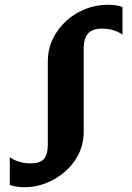

<svg xmlns="http://www.w3.org/2000/svg" viewBox="-20 -773 554 805"><path d="M86 12Q64.5 12 49.2 9.5Q34 7 21 2.5V-114Q36.5 -102 60 -95Q83.5 -88 109.5 -88Q147 -88 163.8 -106Q180.5 -124 180.5 -169V-515Q180.5 -566 201.2 -609.5Q222 -653 257.5 -685.2Q293 -717.5 337.8 -735.2Q382.5 -753 431 -753Q449.5 -753 465.2 -750.8Q481 -748.5 493.5 -743.5V-627Q480 -638.5 457.2 -645.8Q434.5 -653 407 -653Q367.5 -653 349.2 -632.5Q331 -612 331 -571.5V-223Q331 -168.5 308.8 -125Q286.5 -81.5 250 -51Q213.5 -20.5 170.5 -4.2Q127.5 12 86 12Z"/></svg>

Font: Merriweather 36pt
Style: Bold
Weight: 700
Designer: Eben Sorkin
Foundry: Eben Sorkin
Version: Version 2.100